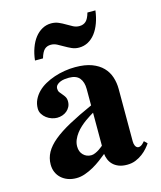

<svg xmlns="http://www.w3.org/2000/svg" viewBox="-109 -796 739 883"><g transform="rotate(-15 260.0 -355.0)"><path d="M429.2 -716.8H391.1Q383.3 -688.5 371.1 -677.2Q358.9 -666 339.8 -666Q324.7 -666 310.8 -673.1Q296.9 -680.2 282.5 -689Q268.1 -697.8 252 -704.8Q235.8 -711.9 216.8 -711.9Q193.4 -711.9 173.6 -700.9Q153.8 -689.9 138.9 -670.7Q124 -651.4 114.3 -624.5Q104.5 -597.7 101.1 -565.9H139.2Q147.5 -594.7 159.4 -606Q171.4 -617.2 189.9 -617.2Q205.1 -617.2 219 -609.9Q232.9 -602.5 247.6 -594Q262.2 -585.4 278.3 -578.1Q294.4 -570.8 313 -570.8Q336.4 -570.8 356.2 -581.5Q376 -592.3 390.9 -611.8Q405.8 -631.3 415.5 -658.2Q425.3 -685.1 429.2 -716.8ZM502.9 -64 488.8 -78.1Q477.5 -64.5 468.5 -60.3Q459.5 -56.2 452.9 -59.1Q446.3 -62 442.6 -70.6Q439 -79.1 439 -90.8V-339.8Q439 -369.6 430.2 -396.7Q421.4 -423.8 401.6 -444.3Q381.8 -464.8 349.9 -476.8Q317.9 -488.8 271 -488.8Q246.1 -488.8 220.5 -484.6Q194.8 -480.5 170.9 -472.4Q147 -464.4 126 -452.6Q105 -440.9 89.6 -425.3Q74.2 -409.7 65.2 -390.6Q56.2 -371.6 56.2 -349.1Q56.2 -334.5 63.5 -322.8Q70.8 -311 82 -302.5Q93.3 -293.9 106.7 -289.6Q120.1 -285.2 131.8 -285.2Q145 -285.2 157.2 -289.3Q169.4 -293.5 178.7 -301.3Q188 -309.1 193.6 -320.1Q199.2 -331.1 199.2 -345.2Q199.2 -358.4 194.1 -366.9Q189 -375.5 182.6 -382.6Q176.3 -389.6 171.1 -396.7Q166 -403.8 166 -414.1Q166 -424.3 172.4 -431.2Q178.7 -438 188.2 -442.1Q197.8 -446.3 209.2 -447.8Q220.7 -449.2 231 -449.2Q265.6 -449.2 281.2 -430.2Q296.9 -411.1 296.9 -377.9V-299.8Q231.4 -270.5 184.3 -244.9Q137.2 -219.2 106.7 -194.1Q76.2 -168.9 61.5 -142.3Q46.9 -115.7 46.9 -85Q46.9 -64.5 54.2 -47.9Q61.5 -31.2 74.7 -19.3Q87.9 -7.3 106 -0.7Q124 5.9 146 5.9Q166.5 5.9 187.5 -1.5Q208.5 -8.8 228.3 -20Q248 -31.2 265.4 -44.2Q282.7 -57.1 296.9 -68.8Q298.3 -55.2 304 -41.5Q309.6 -27.8 320.3 -17.1Q331.1 -6.3 347.4 0.2Q363.8 6.8 387.2 6.8Q409.7 6.8 428 -0.7Q446.3 -8.3 460.9 -19.3Q475.6 -30.3 486.1 -42.5Q496.6 -54.7 502.9 -64ZM296.9 -107.9Q296.9 -107.9 291.3 -103.3Q285.6 -98.6 277.3 -93Q269 -87.4 258.5 -82.8Q248 -78.1 238.8 -78.1Q216.3 -78.1 201.2 -93.3Q186 -108.4 186 -133.8Q186 -150.4 192.6 -165.8Q199.2 -181.2 209.2 -194.3Q219.2 -207.5 231.9 -219Q244.6 -230.5 257.1 -239.5Q269.5 -248.5 280 -254.9Q290.5 -261.2 296.9 -265.1Z"/></g></svg>

Font: Galatia SIL
Style: Bold
Weight: 700
Designer: Development by SIL's NRSI team
Version: Version 2.1